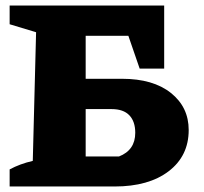

<svg xmlns="http://www.w3.org/2000/svg" viewBox="-20 -677 740 697"><path d="M15 0V-62Q52 -82 99 -93L111 -560L15 -589V-657H576V-428H487L446 -547H291V-391H423Q536 -391 600.5 -339.5Q665 -288 665 -205Q665 -111 592.5 -55.5Q520 0 396 0ZM291 -109H412Q471 -132 471 -195Q471 -236 449.5 -258.5Q428 -281 385 -281H291Z"/></svg>

Font: Piazzolla ExtraBold
Style: Regular
Weight: 800
Designer: Juan Pablo del Peral
Foundry: Huerta Tipografica
Version: Version 1.330